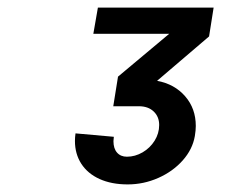

<svg xmlns="http://www.w3.org/2000/svg" viewBox="-20 -883 640 506"><path d="M279 -511Q279 -491.5 288.5 -480.8Q298 -470 314.5 -470Q336 -470 355.8 -481.5Q375.5 -493 387.5 -512.2Q399.5 -531.5 399.5 -553.5Q399.5 -575.5 385 -589.2Q370.5 -603 346 -603H278.5L291 -681L426 -794H226L238 -863H543L531 -787L394 -670Q440 -661.5 468 -629.2Q496 -597 496 -551Q496 -539.5 493.5 -524.5Q487.5 -489.5 461.5 -460.2Q435.5 -431 397 -414Q358.5 -397 316.5 -397Q274 -397 242.5 -411.2Q211 -425.5 194.2 -451.5Q177.5 -477.5 177.5 -511.5Q177.5 -521 179 -531.5L280 -522.5Q279 -514.5 279 -511Z"/></svg>

Font: JuliaMono
Style: Bold Italic
Weight: 700
Italic angle: -9°
Monospace: yes
Designer: cormullion
Foundry: corm
Version: Version 0.057; ttfautohint (v1.8.4)